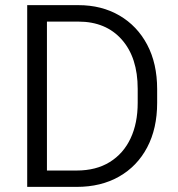

<svg xmlns="http://www.w3.org/2000/svg" viewBox="-20 -731 696 751"><path d="M279.8 0H86.4V-710.9H286.6Q377.4 -710.9 447 -670.4Q516.6 -629.9 555.7 -556.2Q594.7 -482.4 594.7 -382.3V-328.6Q594.7 -228.5 555.7 -154.5Q516.6 -80.6 445.8 -40.3Q375 0 279.8 0ZM286.6 -646.5H163.6V-64H279.8Q356 -64 409.4 -97.2Q462.9 -130.4 490.7 -189.7Q518.6 -249 518.6 -328.6V-383.3Q518.6 -505.9 456.3 -576.2Q394 -646.5 286.6 -646.5Z"/></svg>

Font: Vazirmatn RD FD Light
Style: Regular
Weight: 300
Designer: Saber Rastikerdar
Foundry: Saber Rastikerdar
Version: Version 33.003